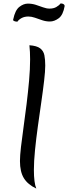

<svg xmlns="http://www.w3.org/2000/svg" viewBox="-20 -1065 396 1116"><path d="M243 -684Q243 -652 236.5 -596Q230 -540 220 -471Q210 -402 200 -330Q190 -258 183.5 -192.5Q177 -127 177 -78Q177 -2 191 31Q142 8 119 -29Q96 -66 96 -129Q96 -160 102 -211.5Q108 -263 117 -327Q126 -391 134.5 -460Q143 -529 149 -596Q155 -663 155 -720Q155 -742 154 -762.5Q153 -783 151 -802Q194 -799 213.5 -784Q233 -769 238 -744Q243 -719 243 -684ZM81 -939Q71 -939 62.5 -942.5Q54 -946 57 -953Q68 -1006 92.5 -1025Q117 -1044 142 -1044Q166 -1044 188 -1037Q210 -1030 230 -1022.5Q250 -1015 268 -1015Q291 -1015 307 -1024Q323 -1033 332 -1045Q353 -1045 356 -1031Q347 -978 321.5 -959Q296 -940 270 -940Q247 -940 225 -947.5Q203 -955 183 -962Q163 -969 145 -969Q122 -969 105.5 -960Q89 -951 81 -939Z"/></svg>

Font: Merienda Light
Style: Regular
Weight: 300
Designer: Eduardo Rodriguez Tunni
Foundry: Eduardo Rodriguez Tunni
Version: Version 2.001; ttfautohint (v1.8.4.7-5d5b)